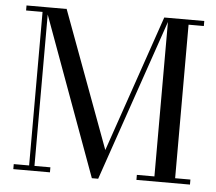

<svg xmlns="http://www.w3.org/2000/svg" viewBox="-53 -809 988 877"><g transform="rotate(5 441.0 -370.0)"><path d="M399.5 10 121.5 -750H217.5L449.5 -123.5L665 -750H690L428.5 10ZM133.5 -750V-23H206.5V0H38.5V-23H109V-727H33.5V-750ZM848.5 -750V-727H778.5V-23H848.5V0H603V-23H683.5V-750Z"/></g></svg>

Font: BodoniModa 10 Custom
Style: Regular
Weight: 400
Designer: Owen Earl
Foundry: indestructible type
Version: Version 2.005